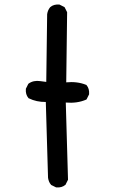

<svg xmlns="http://www.w3.org/2000/svg" viewBox="-20 -817 540 845"><path d="M226.1 7.3 206.5 -2.4 205.1 -2.9 204.6 -3.9Q201.7 -7.3 199.5 -10.7Q197.3 -14.2 195.8 -18.1Q194.3 -22 193.1 -26.1Q191.9 -30.3 191.4 -34.7V-35.2L181.6 -368.2Q140.6 -367.7 106.9 -384.3L105.5 -384.8L105 -385.7Q91.8 -401.4 93.8 -425.3V-426.3L94.2 -427.2L104 -446.8L105 -448.2L106 -449.2Q127.4 -464.4 157.2 -460L183.6 -456.5L187.5 -753.9V-754.4Q189.9 -772 200.7 -785.2L201.2 -785.6Q209 -792.5 219 -795.2Q229 -797.9 240.7 -796.9H241.7L242.7 -796.4L262.2 -786.6L264.2 -785.6L264.6 -784.2L265.1 -783.7L274.9 -764.2L275.4 -763.2V-761.7L271.5 -454.6Q295.4 -457 317.1 -454.3Q338.9 -451.7 358.4 -443.8L359.9 -443.4L360.8 -442.4Q374 -426.8 372.1 -402.8V-401.9L371.6 -400.9L361.8 -381.3L360.8 -379.4L358.9 -378.4Q319.3 -361.3 269.5 -365.7L279.3 -27.3V-25.9L278.8 -24.9L269 -5.4L268.6 -3.9L267.6 -3.4Q252 9.8 228 7.8H227.1Z"/></svg>

Font: NaikaiFont
Style: SemiBold
Weight: 600
Version: Version 1.89